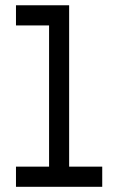

<svg xmlns="http://www.w3.org/2000/svg" viewBox="-20 -719 455 739"><path d="M246.1 -77.6H373.5V0H41.5V-77.6H168.9V-621.1H41.5V-698.7H246.1Z"/></svg>

Font: Turpis
Style: Regular
Weight: 400
Designer: GGBotNet
Foundry: f0n7
Version: 1.00